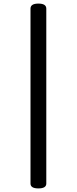

<svg xmlns="http://www.w3.org/2000/svg" viewBox="-20 -973 428 1070"><path d="M194 77Q150 77 150 50V-925Q150 -953 194 -953Q238 -953 238 -925V50Q238 77 194 77Z"/></svg>

Font: Playwrite IT Moderna
Style: Regular
Weight: 400
Designer: Veronika Burian, José Scaglione
Foundry: TypeTogether
Version: Version 1.002